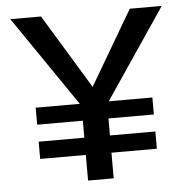

<svg xmlns="http://www.w3.org/2000/svg" viewBox="-49 -706 733 754"><g transform="rotate(-5 317.5 -329.0)"><path d="M616 -658 376 -303H548V-236H369V-169H548V-101H369V0H268V-101H88V-169H268V-236H88V-303H262L19 -658H140L318 -365L490 -658Z"/></g></svg>

Font: EauTestText Semibold
Style: Regular
Weight: 600
Designer: Christian Thalmann (Catharsis Fonts)
Version: Version 0.001;PS 000.001;hotconv 1.0.88;makeotf.lib2.5.64775